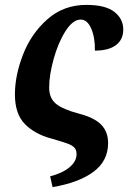

<svg xmlns="http://www.w3.org/2000/svg" viewBox="-20 -566 524 785"><path d="M185 155Q235 142 264 118Q293 94 293 64Q293 47 284 37.5Q275 28 256 21Q237 14 192 1Q123 -17 82 -58.5Q41 -100 41 -180Q41 -257 74 -342.5Q107 -428 173.5 -487Q240 -546 333 -546Q411 -546 447.5 -517.5Q484 -489 484 -445Q484 -404 454 -381.5Q424 -359 368 -359Q369 -412 353 -449Q337 -486 310 -486Q278 -486 248 -439Q218 -392 199.5 -325.5Q181 -259 181 -208Q181 -165 208.5 -142Q236 -119 304 -101Q366 -85 394 -56Q422 -27 422 19Q422 92 362 136.5Q302 181 195 199Z"/></svg>

Font: Noto Serif Narrow
Style: Bold Italic
Weight: 700
Width: 4
Italic angle: -12°
Designer: Monotype Design Team
Foundry: Monotype Imaging Inc.
Version: Version 1.001